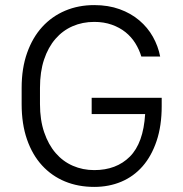

<svg xmlns="http://www.w3.org/2000/svg" viewBox="-20 -727 720 754"><path d="M340 -343H615V-310Q615 -233 595 -173.5Q575 -114 540 -74Q505 -34 456.5 -13.5Q408 7 350 7Q287 7 235 -14.5Q183 -36 145 -77.5Q107 -119 86 -179.5Q65 -240 65 -318V-382Q65 -459 86.5 -519.5Q108 -580 146 -621.5Q184 -663 236 -685Q288 -707 350 -707Q405 -707 449.5 -691Q494 -675 527 -647Q560 -619 580.5 -582.5Q601 -546 609 -505H535Q527 -532 511.5 -557Q496 -582 473 -600.5Q450 -619 419 -630Q388 -641 350 -641Q304 -641 265 -624Q226 -607 197.5 -574Q169 -541 153 -493Q137 -445 137 -382V-318Q137 -256 153.5 -207.5Q170 -159 198.5 -126Q227 -93 266 -76Q305 -59 350 -59Q437 -59 490 -112Q543 -165 550 -279H340Z"/></svg>

Font: PT Root UI Web
Style: Regular
Weight: 400
Designer: Vitaly Kuzmin
Foundry: ParaType Ltd.
Version: Version 1.000W